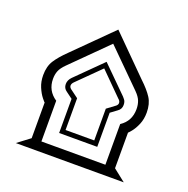

<svg xmlns="http://www.w3.org/2000/svg" viewBox="-106 -668 751 767"><g transform="rotate(20 269.5 -284.0)"><path d="M447 -194V-42L499 -1H40L93 -41V-193Q93 -191 81 -206Q69 -221 59.5 -243.5Q50 -266 50 -294Q50 -331 66 -356Q82 -381 113 -411L270 -567L426 -411Q458 -381 474 -356Q490 -331 490 -294Q490 -266 480.5 -243.5Q471 -221 459 -206.5Q447 -192 447 -194ZM418 -360 270 -507 122 -360Q104 -342 98 -327Q92 -312 92 -293Q92 -243 134 -215V-42H406V-215Q447 -242 447 -293Q447 -312 441 -327.5Q435 -343 418 -360ZM378 -263 351 -243V-98H189V-243L162 -263Q147 -273 147 -291Q147 -308 161 -322L270 -430L379 -322Q380 -321 386.5 -313Q393 -305 393 -291Q393 -273 378 -263ZM364 -308 270 -402 175 -308Q167 -300 167 -292Q167 -285 174 -279L209 -253V-118H331V-253L366 -279Q373 -285 373 -292Q373 -301 364 -308Z"/></g></svg>

Font: Mirza
Style: Regular
Weight: 400
Designer: Arabic design by Kourosh Beigpour, Latin design by Eduardo Tunni, engineering by Lasse Fister
Version: Version 1.0010g